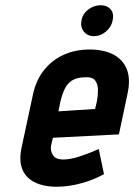

<svg xmlns="http://www.w3.org/2000/svg" viewBox="-20 -700 512 733"><path d="M364 -680Q339 -680 317.5 -664Q296 -648 291 -622Q286 -597 300 -579.5Q314 -562 339 -562Q364 -562 384.5 -579.5Q405 -597 410 -622Q416 -648 402.5 -664Q389 -680 364 -680ZM176 -149 182 -174 434 -187 467 -343Q479 -399 464 -436Q449 -473 412.5 -492Q376 -511 322 -511Q268 -511 223.5 -491Q179 -471 148.5 -433Q118 -395 106 -340L62 -135Q54 -97 60.5 -69Q67 -41 85.5 -23Q104 -5 132.5 4Q161 13 196 13Q241 13 289 0Q337 -13 377 -35L357 -131Q322 -115 285 -103Q248 -91 221 -91Q208 -91 198 -95Q188 -99 182.5 -107Q177 -115 175 -125.5Q173 -136 176 -149ZM350 -313 343 -284 203 -275 211 -314Q218 -342 227.5 -361.5Q237 -381 254.5 -392.5Q272 -404 303 -405Q333 -407 343.5 -392.5Q354 -378 354 -356Q354 -334 350 -313Z"/></svg>

Font: Advent Pro
Style: Bold Italic
Weight: 700
Italic angle: -12°
Designer: VivaRado, Andreas Kalpakidis
Foundry: VivaRado, Andreas Kalpakidis
Version: Version 3.000